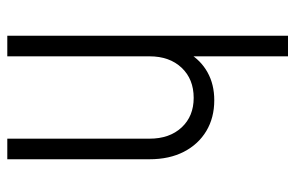

<svg xmlns="http://www.w3.org/2000/svg" viewBox="-158 -632 790 513"><g transform="rotate(90 236.5 -375.0)"><path d="M75 0V-750H130V-473L121 -484Q140.5 -517 172.8 -535Q205 -553 247.5 -553Q294 -553 329.5 -531.8Q365 -510.5 385 -471.8Q405 -433 405 -380V0H350V-380Q350 -433.5 320 -465.8Q290 -498 241 -498Q191 -498 160.5 -465.8Q130 -433.5 130 -380V0Z"/></g></svg>

Font: Mohave Light Light
Style: Regular
Weight: 300
Version: Version 2.003